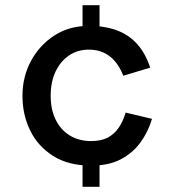

<svg xmlns="http://www.w3.org/2000/svg" viewBox="-20 -627 727 735"><path d="M329 7Q242 7 183.5 -30Q125 -67 95.5 -127.5Q66 -188 66 -260Q66 -333 98.5 -393.5Q131 -454 188 -491Q245 -528 320 -528Q381 -528 427 -511Q473 -494 505 -458.5Q537 -423 555 -368L452 -337Q433 -386 400 -411.5Q367 -437 320 -437Q277 -437 244 -414.5Q211 -392 192.5 -352.5Q174 -313 174 -260Q174 -208 193 -169Q212 -130 247 -108.5Q282 -87 329 -87Q367 -87 392 -100Q417 -113 434 -137.5Q451 -162 461 -196L562 -172Q547 -122 517.5 -81.5Q488 -41 442 -17Q396 7 329 7ZM296 88V-65H361V88ZM296 -454V-607H361V-454Z"/></svg>

Font: Parkinsans Light Medium
Style: Regular
Weight: 500
Version: Version 1.000